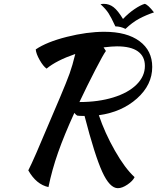

<svg xmlns="http://www.w3.org/2000/svg" viewBox="-20 -903 830 1010"><path d="M780.8 -550.8Q780.8 -456.5 700.7 -385Q620.6 -313.5 500 -296.9Q531.7 -203.1 584.5 -110.4Q637.2 -17.6 688 28.8Q678.7 48.8 650.6 67.9Q622.6 86.9 600.1 86.9Q557.1 86.9 517.8 0.7Q478.5 -85.4 424.8 -293Q394 -293 386.2 -294.9Q379.4 -298.8 371.1 -309.1Q317.4 -191.4 285.4 -100.3Q253.4 -9.3 234.9 81.1Q170.9 67.4 128.9 -6.8Q144 -36.1 170.9 -97.7Q197.8 -159.2 295.9 -391.1Q330.6 -473.1 345.9 -515.6Q361.3 -558.1 376 -619.1Q275.9 -584.5 225.1 -542Q207.5 -554.2 188.7 -587.2Q169.9 -620.1 168 -643.1Q226.1 -682.6 332 -709.2Q438 -735.8 528.8 -735.8Q647.5 -735.8 714.1 -686.3Q780.8 -636.7 780.8 -550.8ZM537.1 -634.8Q523.4 -616.7 480.7 -533.9Q438 -451.2 397.9 -366.2Q497.1 -366.2 575.7 -390.4Q654.3 -414.6 698.2 -458Q742.2 -501.5 742.2 -556.2Q742.2 -606.4 705.3 -632.8Q668.5 -659.2 595.2 -659.2Q570.3 -659.2 524.9 -653.8ZM640.1 -751Q613.3 -764.2 586.9 -764.2Q564.5 -812.5 550.5 -834Q536.6 -855.5 508.8 -880.9Q518.6 -882.8 525.9 -882.8Q554.7 -882.8 577.4 -865.2Q600.1 -847.7 627 -803.2Q655.8 -833.5 687 -854.7Q718.3 -876 741.2 -882.8Q758.3 -878.9 790 -837.9Q749 -824.2 712.6 -804.9Q676.3 -785.6 640.1 -751Z"/></svg>

Font: Kaushan Script
Style: Regular
Weight: 400
Designer: Pablo Impallari
Foundry: Pablo Impallari
Version: Version 1.002